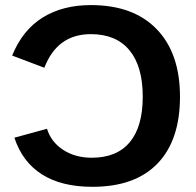

<svg xmlns="http://www.w3.org/2000/svg" viewBox="-20 -718 762 748"><path d="M337.4 -103.5Q435.1 -103.5 485.6 -164.1Q536.1 -224.6 536.1 -341.3Q536.1 -460 484.1 -522.5Q432.1 -585 334 -585Q203.1 -585 152.8 -454.1L27.3 -501.5Q67.9 -601.1 146.2 -649.7Q224.6 -698.2 334 -698.2Q500 -698.2 590.6 -604.2Q681.2 -510.3 681.2 -341.3Q681.2 -171.9 593.8 -81.1Q506.3 9.8 340.3 9.8Q219.2 9.8 143.1 -38.8Q66.9 -87.4 36.1 -181.6L163.1 -216.3Q179.2 -164.6 226.3 -134Q273.4 -103.5 337.4 -103.5Z"/></svg>

Font: Arimo
Style: Bold
Weight: 700
Designer: Steve Matteson
Foundry: Monotype Imaging Inc.
Version: Version 1.33